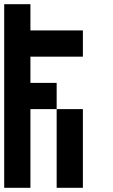

<svg xmlns="http://www.w3.org/2000/svg" viewBox="-20 -895 540 915"><path d="M0 0V-875H125V-750H375V-625H125V-500H250V-375H125V0ZM250 0V-375H375V0Z"/></svg>

Font: GalmuriMono7 Regular
Style: Regular
Weight: 400
Designer: Lee Minseo (quiple)
Version: Version 2.399;hotconv 1.1.1;makeotfexe 2.6.0 DEVELOPMENT